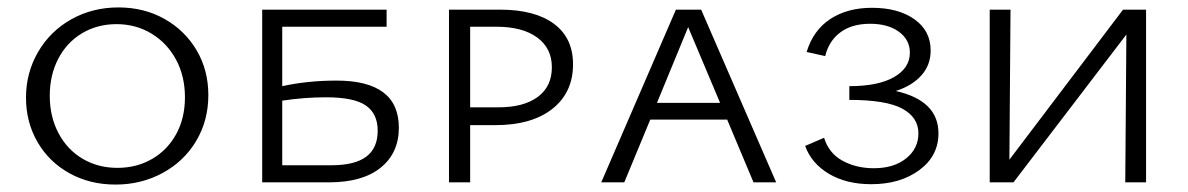

<svg xmlns="http://www.w3.org/2000/svg" viewBox="-20 -491 3200 517"><path d="M50 -228Q50 -295 82.5 -351Q115 -407 172 -439Q229 -471 299 -471Q368 -471 423 -440Q478 -409 509.5 -355.5Q541 -302 541 -235Q541 -166 508 -111Q475 -56 417.5 -25Q360 6 291 6Q222 6 167 -24.5Q112 -55 81 -108.5Q50 -162 50 -228ZM478 -229Q478 -286 454 -330.5Q430 -375 388 -400.5Q346 -426 294 -426Q242 -426 201 -401.5Q160 -377 137 -333Q114 -289 114 -233Q114 -177 137.5 -132.5Q161 -88 202.5 -63.5Q244 -39 296 -39Q348 -39 389.5 -63Q431 -87 454.5 -130Q478 -173 478 -229Z M1054 -147Q1054 -79 1005 -39.5Q956 0 866 0H686V-465H1021V-419H740V-259Q809 -274 886 -274Q1054 -274 1054 -147ZM997 -139Q997 -185 965 -207Q933 -229 858 -229Q800 -229 740 -220V-46H872Q935 -46 966 -69Q997 -92 997 -139Z M1523 -318Q1523 -242 1467.5 -198Q1412 -154 1313 -154H1246V0H1189V-465H1327Q1420 -465 1471.5 -427Q1523 -389 1523 -318ZM1466 -310Q1466 -361 1426.5 -390Q1387 -419 1317 -419H1246V-202H1322Q1390 -202 1428 -230Q1466 -258 1466 -310Z M1938 -169H1731L1661 0H1599L1800 -465H1868L2070 0H2009ZM1919 -214 1833 -418 1749 -214Z M2507 -132Q2507 -71 2455.5 -33Q2404 5 2326 5Q2259 5 2212 -23Q2165 -51 2148 -98L2199 -120Q2212 -78 2249 -58Q2286 -38 2333 -38Q2387 -38 2420 -64.5Q2453 -91 2453 -132Q2453 -175 2409.5 -198.5Q2366 -222 2267 -222V-259Q2345 -259 2387.5 -283.5Q2430 -308 2430 -349Q2430 -384 2400.5 -405.5Q2371 -427 2323 -427Q2274 -427 2243 -404Q2212 -381 2202 -340L2152 -351Q2170 -410 2216 -440Q2262 -470 2328 -470Q2399 -470 2442.5 -439Q2486 -408 2486 -355Q2486 -316 2461 -288Q2436 -260 2392 -246Q2507 -220 2507 -132Z M3066 0H3010L3013 -398L2709 0H2645V-465H2701L2698 -61L3004 -465H3066Z"/></svg>

Font: Ysabeau SC Semilight
Style: Regular
Weight: 300
Designer: Christian Thalmann (Catharsis Fonts)
Version: Version 0.003